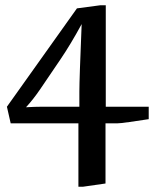

<svg xmlns="http://www.w3.org/2000/svg" viewBox="-20 -702 586 727"><path d="M380.5 -297.9H543.1V-250.8L470.3 -240Q434.4 -234.9 423.1 -234.9H379.5V-7.2L293.8 5.1H276.9V-234.9H20.5L6.2 -297.9L271.3 -670.3L360 -682.1H380.5ZM280.5 -354.9Q280.5 -401 289.2 -610.8Q247.7 -534.4 208.7 -476.9L132.8 -365.1Q105.6 -325.1 78.5 -295.9Q112.8 -297.9 139.5 -297.9H280.5Z"/></svg>

Font: MM Jasmine
Style: Regular
Weight: 400
Designer: Khon Soe Zaw Thu
Version: Version 1.00 July 11, 2016, initial release